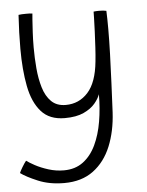

<svg xmlns="http://www.w3.org/2000/svg" viewBox="-54 -539 648 848"><g transform="rotate(-5 270.0 -115.0)"><path d="M197 264.5Q131.5 264.5 81 243.2Q30.5 222 5.5 203.5Q8.5 195.5 19 178Q29.5 160.5 37 151.5Q48 160 73.2 173.8Q98.5 187.5 131.8 198Q165 208.5 200 208.5Q250.5 208.5 285.5 182.2Q320.5 156 342 110.8Q363.5 65.5 373.2 7.8Q383 -50 383 -113Q376.5 -94 358.8 -72.8Q341 -51.5 308.2 -36.2Q275.5 -21 224 -21Q156.5 -21 119.8 -62.8Q83 -104.5 69 -177.2Q55 -250 55 -343Q55 -378.5 56.2 -416Q57.5 -453.5 60 -493Q65 -494 74.2 -494.5Q83.5 -495 93.5 -495Q102 -495 110 -494.8Q118 -494.5 121.5 -493.5Q121 -488.5 119.2 -466Q117.5 -443.5 115.8 -411Q114 -378.5 114 -343.5Q114 -298 118 -251.2Q122 -204.5 133.8 -165.2Q145.5 -126 169.5 -102.2Q193.5 -78.5 233.5 -78.5Q292.5 -78.5 332 -122.2Q371.5 -166 380.5 -258Q383.5 -285 385.5 -320.8Q387.5 -356.5 389 -391.2Q390.5 -426 391 -450.2Q391.5 -474.5 391.5 -478.5Q402 -480 416 -480Q436 -480 448 -477Q449.5 -444.5 449.5 -396.5Q449.5 -347 447.5 -285.2Q445.5 -223.5 442.5 -157Q439.5 -90.5 436.5 -28Q432 55.5 404.8 121.8Q377.5 188 326 226.2Q274.5 264.5 197 264.5Z"/></g></svg>

Font: Grandstander ExtraLight
Style: Regular
Weight: 200
Designer: Tyler Finck
Foundry: Etcetera Type Co
Version: Version 1.200; ttfautohint (v1.8.3)